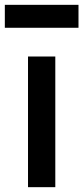

<svg xmlns="http://www.w3.org/2000/svg" viewBox="-63 -775 345 795"><path d="M53 0H166V-541H53ZM-43 -660H262V-755H-43Z"/></svg>

Font: Mluvka SemiBold
Style: Regular
Weight: 600
Designer: Modified by Jiří Krblich, Original typeface by Gumpita Rahayu
Foundry: Gumpita Rahayu & Jiří Krblich
Version: Version 2.000;Glyphs 3.1.1 (3134)